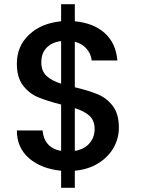

<svg xmlns="http://www.w3.org/2000/svg" viewBox="-20 -804 690 911"><path d="M335 6V87H270V6Q176 -3 118 -53Q60 -103 60 -185H182Q185 -146 207 -120.5Q229 -95 270 -88V-308Q203 -325 161 -342.5Q119 -360 89.5 -398Q60 -436 60 -502Q60 -585 118 -639.5Q176 -694 270 -703V-784H335V-703Q423 -695 476.5 -647.5Q530 -600 537 -517H415Q412 -548 391 -572.5Q370 -597 335 -606V-390Q402 -374 444 -356.5Q486 -339 515 -301.5Q544 -264 544 -198Q544 -148 519.5 -104Q495 -60 447.5 -30Q400 0 335 6ZM270 -407V-609Q227 -604 201.5 -578Q176 -552 176 -508Q176 -467 200.5 -444Q225 -421 270 -407ZM335 -88Q379 -95 404 -123.5Q429 -152 429 -192Q429 -232 404.5 -254.5Q380 -277 335 -291Z"/></svg>

Font: Poppins-tnum Medium
Style: Regular
Weight: 500
Designer: Ninad Kale (Devanagari), Jonny Pinhorn (Latin)
Foundry: Indian Type Foundry
Version: Version 4.004